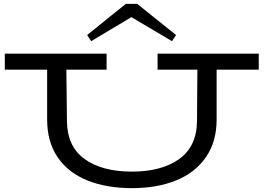

<svg xmlns="http://www.w3.org/2000/svg" viewBox="-20 -965 1371 998"><path d="M1325 -603H1106V-344Q1106 -228 1050 -147.5Q994 -67 895 -27Q796 13 666 13Q534 13 434.5 -27Q335 -67 280 -147Q225 -227 225 -344V-603H5V-686H534V-603H325L328 -336Q329 -204 419.5 -138.5Q510 -73 666 -73Q820 -73 911.5 -138.5Q1003 -204 1004 -337L1006 -603H799V-686H1325ZM433 -783 634 -945H693L895 -783L874 -751L663 -876L454 -751Z"/></svg>

Font: BioRhyme Expanded
Style: Regular
Weight: 400
Width: 7
Designer: Aoife Mooney
Foundry: Aoife Mooney Type
Version: Version 1.000